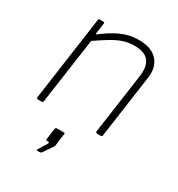

<svg xmlns="http://www.w3.org/2000/svg" viewBox="-183 -659 941 1015"><g transform="rotate(30 288.0 -152.0)"><path d="M64 0Q60 0 57 -3Q54 -6 55 -10L127 -522Q128 -527 129.5 -528.5Q131 -530 135 -530H156Q161 -530 163 -528Q165 -526 164 -521L155 -459Q154 -449 162 -455Q215 -496 264 -518Q313 -540 367 -540Q440 -540 476 -506.5Q512 -473 512 -418Q512 -412 511.5 -405.5Q511 -399 510 -392L456 -9Q455 -4 453.5 -2Q452 0 447 0H425Q421 0 418 -3Q415 -6 416 -10L468 -378Q469 -386 469.5 -393.5Q470 -401 470 -408Q470 -453 445 -477.5Q420 -502 364 -502Q328 -502 296.5 -491.5Q265 -481 231 -460.5Q197 -440 152 -409L95 -8Q94 -4 92.5 -2Q91 0 86 0H64ZM195 236Q192 236 191.5 234Q191 232 193 229L226 175Q228 170 227 167.5Q226 165 222 165H214Q210 165 208.5 163.5Q207 162 208 157L217 91Q219 82 226 82H271Q276 82 275 88L265 164Q263 168 263 170L223 229Q220 233 217 234.5Q214 236 208 236Z"/></g></svg>

Font: Libre Franklin Thin Thin
Style: Italic
Weight: 250
Italic angle: -8°
Version: Version 3.000